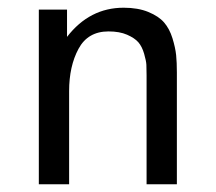

<svg xmlns="http://www.w3.org/2000/svg" viewBox="-20 -475 557 495"><path d="M80.1 0V-450.2H152.8V-379.9Q210.9 -455.1 298.8 -455.1Q335.9 -455.1 362.5 -444.1Q389.2 -433.1 403.1 -417Q417 -400.9 424.6 -376.5Q432.1 -352.1 434.1 -333Q436 -314 436 -288.1V0H357.9V-280.8Q357.9 -297.9 357.4 -307.9Q356.9 -317.9 351.6 -336.4Q346.2 -355 336.7 -366Q327.1 -377 307.6 -385.5Q288.1 -394 259.8 -394Q206.5 -394 182.4 -349.1Q158.2 -304.2 158.2 -240.2V0Z"/></svg>

Font: CMU Sans Serif
Style: Medium
Weight: 500
Version: Version 0.7.0